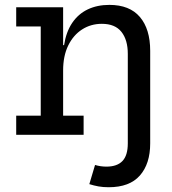

<svg xmlns="http://www.w3.org/2000/svg" viewBox="-20 -566 722 806"><path d="M245 -80.5H331V0H48V-80.5H151V-455H48V-535.5H245ZM439 -545.5Q524 -545.5 567.2 -494.8Q610.5 -444 610.5 -352.5V36Q610.5 121.5 567.2 170.8Q524 220 436 220Q412.5 220 393.2 216.5Q374 213 355 207L379 126.5Q390.5 130 403 131.8Q415.5 133.5 426.5 133.5Q471.5 133.5 494 110Q516.5 86.5 516.5 36V-340Q516.5 -398.5 489.8 -432.2Q463 -466 407.5 -466Q361.5 -466 324.8 -442.5Q288 -419 266.5 -375.2Q245 -331.5 245 -270L224 -376.5H249Q257.5 -432 283 -469.8Q308.5 -507.5 348.2 -526.5Q388 -545.5 439 -545.5Z"/></svg>

Font: Hepta Slab Medium
Style: Regular
Weight: 500
Designer: Michael LaGattuta
Foundry: Michael LaGattuta
Version: Version 1.102